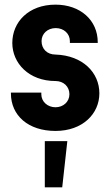

<svg xmlns="http://www.w3.org/2000/svg" viewBox="-20 -548 482 827"><path d="M219 16C336 16 408 -58 408 -146C408 -235 337 -309 219 -313C183 -313 159 -337 159 -371C159 -403 185 -427 220 -427C255 -427 281 -403 281 -371V-363H401V-366C401 -461 326 -528 219 -528C103 -528 33 -453 33 -363C33 -276 104 -199 219 -199C254 -199 279 -175 279 -142C279 -110 253 -86 219 -86C185 -86 158 -110 158 -142V-149H27V-146C27 -50 102 16 219 16ZM173 259H248L270 60H173Z"/></svg>

Font: Lineal
Style: Bold
Weight: 700
Designer: Created by Frank Adebiaye with contributions from Anton Moglia & Ariel Martín Pérez
Created by Frank ADEBIAYE with FontF
Foundry: Velvetyne Type Foundry
Version: Version 2.000;Glyphs 3.2 (3227)